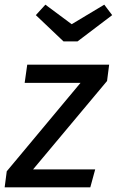

<svg xmlns="http://www.w3.org/2000/svg" viewBox="-33 -805 502 825"><path d="M84 -527H436L427 -457L109 -77H376L355 0H-13L-4 -69L313 -449H73ZM275 -701 415 -785 449 -740 300 -627H240L121 -740L162 -785Z"/></svg>

Font: Fira Sans Variable
Style: Italic
Weight: 397
Italic angle: -8°
Designer: Carrois Corporate & Edenspiekermann AG
Foundry: Carrois Corporate GbR & Edenspiekermann AG
Version: Version 4.202